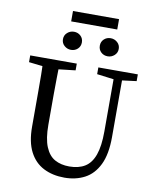

<svg xmlns="http://www.w3.org/2000/svg" viewBox="-104 -1055 934 1149"><g transform="rotate(10 363.5 -480.5)"><path d="M367 15Q295 15 240 -13Q185 -41 154.5 -100Q124 -159 124 -252V-360Q124 -412 124 -463.5Q124 -515 123.5 -567Q123 -619 121 -670H221Q220 -620 219 -568.5Q218 -517 218 -465Q218 -413 218 -360V-281Q218 -196 238.5 -146.5Q259 -97 296 -76.5Q333 -56 384 -56Q441 -56 479 -79.5Q517 -103 536 -156.5Q555 -210 555 -298V-670H606V-274Q606 -169 575 -105.5Q544 -42 490 -13.5Q436 15 367 15ZM39 -629V-670H322V-629L191 -614H170ZM453 -629V-670H693V-629L583 -615H563ZM273 -745Q250 -745 232.5 -760.5Q215 -776 215 -800Q215 -824 232.5 -839.5Q250 -855 273 -855Q297 -855 313.5 -839.5Q330 -824 330 -800Q330 -776 313.5 -760.5Q297 -745 273 -745ZM496 -745Q472 -745 455.5 -760.5Q439 -776 439 -800Q439 -824 455.5 -839.5Q472 -855 496 -855Q519 -855 536.5 -839.5Q554 -824 554 -800Q554 -776 536.5 -760.5Q519 -745 496 -745ZM245 -913V-976H525V-913Z"/></g></svg>

Font: Source Serif 4 Variable
Style: Regular
Weight: 400
Designer: Frank Grießhammer
Foundry: Adobe
Version: Version 4.005;hotconv 1.1.0;makeotfexe 2.6.0